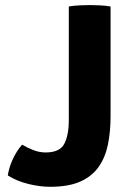

<svg xmlns="http://www.w3.org/2000/svg" viewBox="-20 -708 511 738"><path d="M65 -152Q86 -139.5 108.8 -130.8Q131.5 -122 155.5 -122Q209.5 -122 227 -155Q244.5 -188 244.5 -247V-683Q264 -686.5 287.2 -687.5Q310.5 -688.5 325 -688.5Q341 -688.5 363 -687.5Q385 -686.5 405 -683V-262Q405 -203 395 -153.2Q385 -103.5 359.5 -67Q334 -30.5 288.8 -10.2Q243.5 10 173 10Q133.5 10 89.5 -0.8Q45.5 -11.5 10 -33.5Q14.5 -64 29 -95.8Q43.5 -127.5 65 -152Z"/></svg>

Font: Signika Light
Style: Bold
Weight: 700
Version: Version 2.003;gftools[0.9.32]